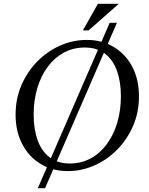

<svg xmlns="http://www.w3.org/2000/svg" viewBox="-20 -890 784 1010"><path d="M179 100 557 -770H595L217 100ZM179 100 557 -770H595L217 100ZM436 -680Q518 -680 580 -642Q642 -604 676.5 -537.5Q711 -471 711 -383Q711 -299 680 -227.5Q649 -156 596 -102.5Q543 -49 476 -19.5Q409 10 337 10Q255 10 193 -28Q131 -66 96.5 -133Q62 -200 62 -287Q62 -371 93 -442.5Q124 -514 177 -567.5Q230 -621 297 -650.5Q364 -680 436 -680ZM347 -30Q408 -30 457.5 -57Q507 -84 542.5 -132.5Q578 -181 597 -245.5Q616 -310 616 -384Q616 -458 596 -515.5Q576 -573 534 -606.5Q492 -640 426 -640Q365 -640 315.5 -613Q266 -586 230.5 -538Q195 -490 176 -425.5Q157 -361 157 -287Q157 -213 177 -155Q197 -97 239.5 -63.5Q282 -30 347 -30ZM605 -870 446 -730H416L495 -870Z"/></svg>

Font: Brygada 1918
Style: Italic
Weight: 400
Italic angle: -8°
Designer: Mateusz Machalski | Borys Kosmynka | Przemek Hoffer
Foundry: NIEPODLEGLA 2018
Version: Version 3.006